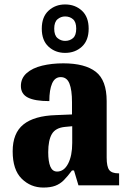

<svg xmlns="http://www.w3.org/2000/svg" viewBox="-20 -834 581 864"><path d="M175 10Q118 10 77.5 -30Q37 -70 37 -153Q37 -235 85.5 -274Q134 -313 232 -316L304 -319V-374Q304 -429 292.5 -458Q281 -487 253 -487Q227 -487 214.5 -458.5Q202 -430 202 -379Q137 -379 105.5 -395Q74 -411 74 -447Q74 -482 100 -505Q126 -528 169.5 -538.5Q213 -549 265 -549Q362 -549 411 -511Q460 -473 460 -379V-125Q460 -84 471.5 -69Q483 -54 513 -54H516V0H333L313 -67H304Q284 -40 267 -23Q250 -6 228.5 2Q207 10 175 10ZM237 -62Q268 -62 286.5 -97.5Q305 -133 305 -191V-266L273 -263Q230 -259 213.5 -231Q197 -203 197 -149Q197 -107 206.5 -84.5Q216 -62 237 -62ZM273 -596Q229 -596 198.5 -624Q168 -652 168 -705Q168 -758 198.5 -786Q229 -814 273 -814Q318 -814 348.5 -786Q379 -758 379 -705Q379 -652 348.5 -624Q318 -596 273 -596ZM273 -650Q294 -650 308.5 -662.5Q323 -675 323 -705Q323 -735 308.5 -747.5Q294 -760 273 -760Q254 -760 239 -747.5Q224 -735 224 -705Q224 -675 239 -662.5Q254 -650 273 -650Z"/></svg>

Font: Noto Serif Tamil Condensed ExtraBold
Style: Italic
Weight: 800
Width: 3
Italic angle: -12°
Designer: Indian Type Foundry, Tom Grace, and the Monotype Design Team
Foundry: Monotype Imaging Inc.
Version: Version 2.003; ttfautohint (v1.8.4.7-5d5b)